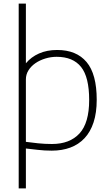

<svg xmlns="http://www.w3.org/2000/svg" viewBox="-20 -828 612 1068"><path d="M84 -808H124V-476Q153 -511 197 -530.5Q241 -550 298 -550Q405 -550 461.5 -483Q518 -416 518 -273Q518 -201 500.5 -147.5Q483 -94 450 -59Q417 -24 371 -7Q325 10 268 10Q227 10 190 5.5Q153 1 124 -2V220H84ZM269 -27Q368 -27 422 -85.5Q476 -144 476 -272Q476 -399 431 -455.5Q386 -512 295 -512Q263 -512 232 -502.5Q201 -493 177 -476.5Q153 -460 138.5 -437Q124 -414 124 -386V-39Q153 -35 191 -31Q229 -27 269 -27Z"/></svg>

Font: Encode Sans Normal
Style: Thin
Weight: 100
Designer: Pablo Impallari, Andres Torresi
Foundry: Pablo Impallari, Andres Torresi
Version: Version 1.000; ttfautohint (v1.00) -l 8 -r 50 -G 200 -x 14 -